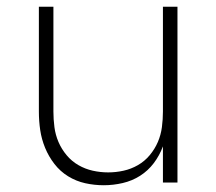

<svg xmlns="http://www.w3.org/2000/svg" viewBox="-20 -540 640 568"><path d="M287 8Q259 8 232 2Q205 -4 181.5 -18.5Q158 -33 141 -55Q124 -77 113.5 -102.5Q103 -128 99 -155Q95 -182 95 -210V-520H138V-210Q138 -187 141 -164Q144 -141 153 -120Q162 -99 177 -81Q192 -63 212 -51.5Q232 -40 254.5 -35Q277 -30 300 -30Q323 -30 345.5 -35Q368 -40 388 -51.5Q408 -63 423 -81Q438 -99 447 -120Q456 -141 459 -164Q462 -187 462 -210V-520H505V0H462V-107Q452 -80 435 -57.5Q418 -35 394.5 -20Q371 -5 343 1.5Q315 8 287 8Z"/></svg>

Font: Iosevka Aile Extralight
Style: Regular
Weight: 200
Designer: Belleve Invis
Foundry: Belleve Invis
Version: Version 31.1.0; ttfautohint (v1.8.4)